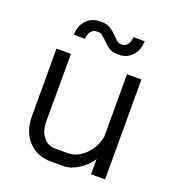

<svg xmlns="http://www.w3.org/2000/svg" viewBox="-128 -791 825 901"><g transform="rotate(20 285.0 -340.5)"><path d="M70 -162V-499H142V-160Q142 -113 165 -84.5Q188 -56 225 -56H287Q333 -56 372 -93Q411 -130 422 -186V-499H494V0H424V-76Q401 -40 363 -16Q325 8 289 8H225Q156 8 113 -39Q70 -86 70 -162ZM271 -612Q255 -627 247 -633Q239 -639 228 -639H218Q203 -639 192 -625Q181 -611 180 -588H124Q125 -633 151.5 -661Q178 -689 218 -689H228Q253 -689 270.5 -678Q288 -667 308 -647Q320 -634 328 -628Q336 -622 345 -622H355Q369 -622 379.5 -636Q390 -650 391 -673H447Q446 -628 420 -600Q394 -572 355 -572H345Q322 -572 305.5 -582.5Q289 -593 271 -612Z"/></g></svg>

Font: Stavian Regular
Style: Regular
Weight: 400
Version: Version 1.000; ttfautohint (v1.6)